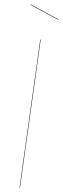

<svg xmlns="http://www.w3.org/2000/svg" viewBox="-20 -862 288 882"><path d="M121.1 -841.8 248 -772.9 247.1 -771 120.1 -839.8ZM167 -680.2 71.8 0H69.8L165 -680.2Z"/></svg>

Font: Fira Sans Compressed Two
Style: Italic
Weight: 100
Width: 3
Italic angle: -8°
Designer: Carrois Corporate & Edenspiekermann AG
Foundry: Carrois Corporate GbR & Edenspiekermann AG
Version: Version 4.203;PS 004.203;hotconv 1.0.88;makeotf.lib2.5.64775